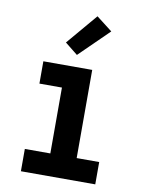

<svg xmlns="http://www.w3.org/2000/svg" viewBox="-86 -830 672 890"><g transform="rotate(10 250.0 -384.5)"><path d="M75 0V-105H195V-415H89V-520H319V-105H425V0ZM237 -576 177 -624 300 -769 375 -711Z"/></g></svg>

Font: Iosevka Curly Extrabold
Style: Regular
Weight: 800
Monospace: yes
Designer: Belleve Invis
Foundry: Belleve Invis
Version: Version 22.1.2; ttfautohint (v1.8.4)